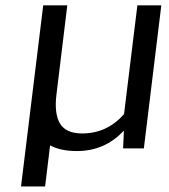

<svg xmlns="http://www.w3.org/2000/svg" viewBox="-20 -548 624 709"><path d="M487.3 -528.3H575.7L511.2 0H434.6L437.5 -65.9Q367.7 9.8 263.7 9.8Q203.6 9.8 165 -11.2L146.5 140.6H57.6L139.6 -528.3H228.5L188.5 -199.2Q179.7 -127.9 201.7 -91.6Q223.6 -55.2 283.7 -55.2Q375 -55.2 438 -126.5Z"/></svg>

Font: Ride
Style: Italic
Weight: 400
Version: Version 3.000